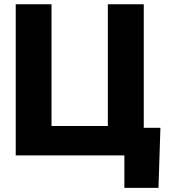

<svg xmlns="http://www.w3.org/2000/svg" viewBox="-20 -748 825 924"><path d="M671.9 0H55.7V-727.5H228V-141.6H499V-727.5H671.9ZM578.6 156.2V0H534.2V-132.8H752L742.7 156.2Z"/></svg>

Font: Inter 16pt ExtraBold
Style: Regular
Weight: 800
Version: Version 4.001;git-66647c0bb